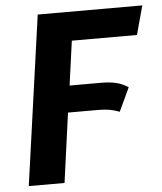

<svg xmlns="http://www.w3.org/2000/svg" viewBox="-51 -737 661 781"><g transform="rotate(-5 279.5 -346.0)"><path d="M261 -574 236 -393H364Q401 -393 427 -386.5Q453 -380 475 -365L430 -269Q409 -277 389.5 -280.5Q370 -284 342 -284H220L181 0H35L132 -692H559L527 -574Z"/></g></svg>

Font: Fira Sans SemiBold
Style: Italic
Weight: 600
Italic angle: -8°
Designer: bBox Type GmbH & Carrois Corporate GbR & Edenspiekermann AG
Foundry: bBox Type GmbH & Carrois Corporate GbR & Edenspiekermann AG
Version: Version 4.301